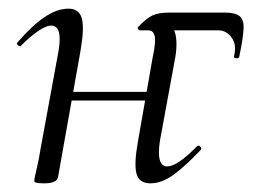

<svg xmlns="http://www.w3.org/2000/svg" viewBox="-20 -415 593 443"><path d="M327 8Q301 8 295 -14Q289 -36 298 -87L332 -281Q340 -318 337 -331.5Q334 -345 322 -345H302Q300 -345 298.5 -348Q297 -351 298 -352Q317 -372 331 -379Q345 -386 371 -386H499Q522 -386 532.5 -378Q543 -370 542 -348.5Q541 -327 532 -284Q531 -280 525 -280.5Q519 -281 520 -285Q525 -306 519.5 -319Q514 -332 504.5 -338.5Q495 -345 484 -345H343L344 -369Q370 -369 380.5 -348Q391 -327 385 -286L349 -90Q340 -31 366 -31Q389 -31 434 -77Q438 -81 442 -77Q446 -73 443 -69Q407 -31 380 -11.5Q353 8 327 8ZM82 8Q68 8 63.5 6.5Q59 5 59 2Q59 -2 64.5 -25Q70 -48 74 -74L115 -297Q125 -356 98 -356Q87 -356 69 -344Q51 -332 29 -310Q26 -306 21.5 -310.5Q17 -315 21 -318Q55 -357 83.5 -376Q112 -395 138 -395Q162 -395 168.5 -373.5Q175 -352 166 -299L114 -7Q112 8 82 8ZM119 -183 123 -203H346L343 -183Z"/></svg>

Font: Cormorant
Style: Italic
Weight: 400
Italic angle: -10°
Designer: Christian Thalmann (Catharsis Fonts)
Foundry: Catharsis Fonts
Version: Version 4.000